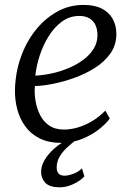

<svg xmlns="http://www.w3.org/2000/svg" viewBox="-20 -586 546 801"><path d="M438 -91.5Q424 -71.5 394.5 -47.8Q365 -24 324 -7Q283 10 235 10Q182.5 10 145.2 -8.8Q108 -27.5 85 -59.5Q62 -91.5 51.8 -131Q41.5 -170.5 42.5 -211.5Q44 -281.5 66 -345Q88 -408.5 126.8 -458Q165.5 -507.5 216.8 -536.5Q268 -565.5 328.5 -565.5Q375 -565.5 405.2 -549.8Q435.5 -534 450.5 -506.5Q465.5 -479 465.5 -444.5Q465.5 -398.5 440.8 -363.2Q416 -328 376 -302.8Q336 -277.5 289.8 -261Q243.5 -244.5 200 -236Q156.5 -227.5 125.5 -227Q123 -198 128 -166.2Q133 -134.5 146.8 -107Q160.5 -79.5 185 -62.5Q209.5 -45.5 247 -45.5Q274.5 -45.5 304 -54Q333.5 -62.5 363.2 -80Q393 -97.5 419.5 -124.5ZM311 -519.5Q270.5 -519.5 238.2 -495.8Q206 -472 182.8 -434.5Q159.5 -397 145.5 -353.8Q131.5 -310.5 127.5 -270.5Q160.5 -272 196.2 -279.8Q232 -287.5 265.8 -301.8Q299.5 -316 326.8 -336Q354 -356 370.2 -381.8Q386.5 -407.5 386.5 -438.5Q386.5 -478.5 366.2 -499Q346 -519.5 311 -519.5ZM226 195.5Q185.5 194.5 168.5 176Q151.5 157.5 151.5 131Q151.5 111 160.8 91.8Q170 72.5 186 54.2Q202 36 223 20.2Q244 4.5 267.5 -7.5L289 -23.5L299 -3.5Q278 12.5 259 30.2Q240 48 228.2 68.5Q216.5 89 216.5 113Q216.5 129 224.5 138Q232.5 147 249.5 147Q263.5 147 285.2 139.2Q307 131.5 322 116.5L332 150Q317 167 287 181.5Q257 196 226 195.5Z"/></svg>

Font: Merriweather 24pt Light
Style: Italic
Weight: 300
Italic angle: -7.8°
Version: Version 2.101